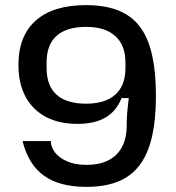

<svg xmlns="http://www.w3.org/2000/svg" viewBox="-20 -720 686 750"><path d="M589 -345Q589 -219 560.5 -141Q532 -63 472.5 -26.5Q413 10 318 10Q213 10 152 -33.5Q91 -77 68 -169H179V-166Q179 -146 194.5 -125Q210 -104 241.5 -90Q273 -76 318 -76Q394 -76 434.5 -116Q475 -156 475 -231V-238Q475 -273 483 -337H455Q434 -285 391.5 -260.5Q349 -236 282 -236Q175 -236 113.5 -297Q52 -358 52 -466Q52 -580 120 -640Q188 -700 316 -700Q413 -700 473 -664Q533 -628 561 -550.5Q589 -473 589 -345ZM317 -315Q391 -315 430.5 -350.5Q470 -386 470 -454V-476Q470 -543 430.5 -579Q391 -615 317 -615Q240 -615 201 -580Q162 -545 162 -476V-454Q162 -385 201 -350Q240 -315 317 -315Z"/></svg>

Font: Mozilla Text BETA Medium
Style: Regular
Weight: 500
Designer: Studio DRAMA
Foundry: Studio DRAMA
Version: Version 0.100